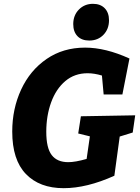

<svg xmlns="http://www.w3.org/2000/svg" viewBox="-20 -970 730 1004"><path d="M687 -367 674 -277 606 -256 578 -51Q434 14 313 14Q187 14 115.5 -60Q44 -134 44 -282Q44 -401 90.5 -501.5Q137 -602 223.5 -661.5Q310 -721 425 -721Q532 -721 657 -664L620 -476H522L513 -575Q473 -587 438 -587Q370 -587 321.5 -546Q273 -505 247.5 -435Q222 -365 222 -281Q222 -196 250.5 -159Q279 -122 337 -122Q374 -122 433 -139L450 -257L389 -272L403 -362ZM363 -844Q363 -890 392.5 -920Q422 -950 466 -950Q505 -950 527.5 -927Q550 -904 550 -864Q550 -818 521 -788Q492 -758 447 -758Q407 -758 385 -781Q363 -804 363 -844Z"/></svg>

Font: Bitter Pro ExtraBold
Style: Italic
Weight: 800
Italic angle: -9°
Designer: Sol Matas, and Bitter project Authors
Foundry: Sol Matas
Version: Version 1.010